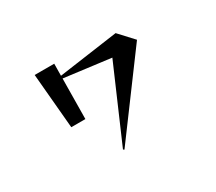

<svg xmlns="http://www.w3.org/2000/svg" viewBox="-117 -801 1234 1097"><g transform="rotate(-30 500.0 -253.0)"><path d="M421 55 631 -430 325 -469 322 -203H229L197 -566H326L325 -487L717 -542L804 -448L428 60Z"/></g></svg>

Font: Tiejili SC
Style: Regular
Weight: 400
Designer: Buernia
Foundry: Ershou Xiaoxi Press
Version: Version 1.100